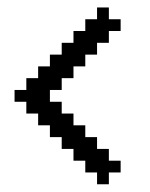

<svg xmlns="http://www.w3.org/2000/svg" viewBox="-20 -551 397 509"><path d="M237.3 -62.5V-93.8H206.1V-125H174.8V-156.2H143.6V-187.5H112.3V-218.8H81.1V-250H49.8V-281.2H18.6V-312.5H49.8V-343.8H81.1V-375H112.3V-406.2H143.6V-437.5H174.8V-468.8H206.1V-500H237.3V-531.2H268.6V-500H299.8V-468.8H268.6V-437.5H237.3V-406.2H206.1V-375H174.8V-343.8H143.6V-312.5H112.3V-281.2H143.6V-250H174.8V-218.8H206.1V-187.5H237.3V-156.2H268.6V-125H299.8V-93.8H268.6V-62.5Z"/></svg>

Font: Terminal Grotesque
Style: Regular
Weight: 400
Designer: Raphaël Bastide
Foundry: http://raphaelbastide.com
Version: Version 1.0